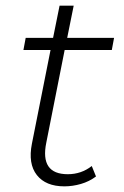

<svg xmlns="http://www.w3.org/2000/svg" viewBox="-20 -656 439 680"><path d="M208 4Q142 4 110.5 -36Q79 -76 93 -147L159 -479H63L71 -522H168L191 -636H241L218 -522H384L376 -479H209L144 -151Q121 -39 220 -39Q268 -39 305 -68L320 -31Q296 -13 266.5 -4.5Q237 4 208 4Z"/></svg>

Font: Montserrat Light
Style: Italic
Weight: 300
Italic angle: -11.3°
Designer: Julieta Ulanovsky
Foundry: Julieta Ulanovsky
Version: Version 9.000; ttfautohint (v1.8.4.7-5d5b)